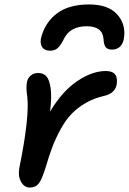

<svg xmlns="http://www.w3.org/2000/svg" viewBox="-20 -823 574 855"><path d="M377 -803.2Q459 -803.2 498.8 -762Q538.6 -720.7 533.2 -662.1Q530.3 -631.3 515.9 -616.7Q501.5 -602.1 479 -602.1Q460 -602.1 451.2 -612.3Q442.4 -622.6 440.9 -649.9Q436.5 -706.1 366.2 -706.1Q291.5 -706.1 264.2 -648.9Q250 -620.1 236.6 -608.6Q223.1 -597.2 204.1 -597.2Q176.8 -597.2 166.5 -615.5Q156.2 -633.8 165 -662.1Q184.1 -727.5 236.6 -765.4Q289.1 -803.2 377 -803.2ZM112.8 12.2Q87.9 12.2 73.7 -13.4Q59.6 -39.1 65.9 -74.2Q112.8 -305.2 101.1 -395Q95.2 -434.6 100.1 -458Q104 -476.1 117.4 -487.1Q130.9 -498 149.9 -498Q173.3 -498 186.8 -482.9Q200.2 -467.8 205.6 -429.7Q210.9 -391.6 203.1 -326.2Q256.8 -416.5 323.7 -461.7Q390.6 -506.8 451.2 -506.8Q510.7 -506.8 499 -443.8Q490.2 -406.7 443.8 -396Q398.4 -385.7 361.8 -364.5Q325.2 -343.3 299.1 -316.2Q272.9 -289.1 251 -249.3Q229 -209.5 213.9 -170.2Q198.7 -130.9 183.1 -77.1Q166.5 -23.9 152.6 -5.9Q138.7 12.2 112.8 12.2Z"/></svg>

Font: Shantell Sans Normal
Style: Italic
Weight: 500
Italic angle: -11.31°
Designer: Stephen Nixon, Anya Danilova, Shantell Martin
Foundry: Arrow Type
Version: Version 1.006;[559af2be0]